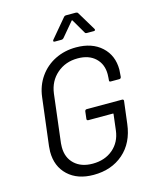

<svg xmlns="http://www.w3.org/2000/svg" viewBox="-131 -982 858 1076"><g transform="rotate(-15 297.5 -444.0)"><path d="M74 -180Q74 -190 76 -212L110 -488Q118 -553 153 -603Q188 -653 243 -680.5Q298 -708 365 -708Q458 -708 513 -657.5Q568 -607 568 -525Q568 -516 566 -496L565 -483Q563 -473 554 -473H504Q494 -473 496 -483L497 -495Q498 -503 498 -517Q498 -575 460.5 -610.5Q423 -646 358 -646Q287 -646 237.5 -603Q188 -560 179 -490L145 -210Q144 -202 144 -188Q144 -127 183 -90.5Q222 -54 288 -54Q359 -54 406 -94Q453 -134 461 -201L472 -292Q473 -293 472 -294.5Q471 -296 469 -296H326Q322 -296 319.5 -299Q317 -302 318 -306L323 -348Q325 -358 334 -358H540Q544 -358 546.5 -355Q549 -352 548 -348L532 -219Q519 -112 450 -52Q381 8 277 8Q184 8 129 -43.5Q74 -95 74 -180ZM254 -782 345 -890Q350 -896 359 -896H415Q423 -896 427 -890L492 -782L494 -777Q494 -770 485 -770H446Q436 -770 434 -776L386 -858Q385 -860 383 -860Q381 -860 380 -858L311 -776Q306 -770 298 -770H259Q253 -770 251.5 -773.5Q250 -777 254 -782Z"/></g></svg>

Font: Barlow
Style: Italic
Weight: 400
Italic angle: -7°
Designer: Jeremy Tribby
Foundry: Tribby Type
Version: Version 1.408